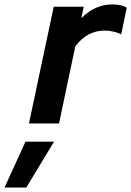

<svg xmlns="http://www.w3.org/2000/svg" viewBox="-132 -551 586 857"><path d="M-2.7 0 107.8 -521H241.8L230.9 -469.5Q259.7 -499.5 294.9 -515.4Q330.1 -531.3 369.2 -531.3Q411.7 -531.3 433.7 -516.6L408.9 -397.1Q398.9 -404.2 376.9 -409.4Q354.8 -414.5 334.8 -414.5Q257.1 -414.5 204.1 -344.3L131.5 0ZM-111.9 286.2 -18.2 81.4H109.1L-14.7 286.2Z"/></svg>

Font: Red Hat Display VF
Style: Italic
Weight: 300
Italic angle: -12°
Designer: Pentagram, MCKL
Foundry: Pentagram, MCKL
Version: Version 1.023